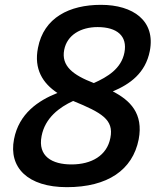

<svg xmlns="http://www.w3.org/2000/svg" viewBox="-20 -762 660 794"><path d="M397.5 -742C267.5 -742 161 -689.5 137 -564C119.5 -476 157 -417.5 217.5 -377.5C138 -346 58.5 -292.5 38 -186.5C15 -69.5 94.5 12 256.5 12C425 12 528.5 -59 553.5 -185.5C574 -293 517.5 -347.5 446.5 -384C517.5 -414 581.5 -459.5 599.5 -551C624 -676 530.5 -742 397.5 -742ZM152 -199.5C166.5 -275 226 -318.5 282.5 -344.5C400.5 -296 451.5 -267.5 436.5 -192C422.5 -118.5 358.5 -82 275.5 -82C195.5 -82 135.5 -115.5 152 -199.5ZM245.5 -556C257.5 -617.5 314.5 -650 383.5 -650C463.5 -650 508 -613.5 494.5 -544.5C481.5 -478 425 -444 368 -418.5C282 -451.5 232.5 -489 245.5 -556Z"/></svg>

Font: Monaspace Neon Medium
Style: Italic
Weight: 500
Italic angle: -11°
Designer: Riley Cran & the Lettermatic Team
Foundry: Lettermatic
Version: Version 1.200 (Monaspace Neon)